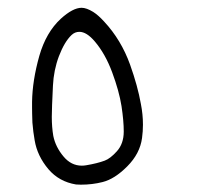

<svg xmlns="http://www.w3.org/2000/svg" viewBox="-20 -309 540 503"><path d="M194.3 125Q166.5 125 146.5 101.1Q125.5 76.2 119.6 46.9Q115.7 23.9 115.7 -2.9Q115.7 -23.9 118.7 -84.5Q120.6 -125 134.3 -161.6Q148.9 -199.7 167.5 -217.3Q176.3 -225.6 188 -225.6Q207 -225.6 228.5 -200.2Q255.9 -168 273.9 -119.4Q292 -70.8 298.3 -31.2Q304.2 7.8 304.2 35.6Q304.2 67.4 286.1 87.4Q269 106.4 254.4 111.8Q234.9 119.1 205.6 124Q199.7 125 194.3 125ZM191.9 174.8Q221.7 174.8 248.5 168Q280.3 160.2 313.5 126.7Q346.7 93.3 352.1 52.7Q354.5 35.2 354.5 17.6Q354.5 -9.3 349.1 -36.6Q340.8 -83.5 320.8 -139.6Q297.4 -204.6 252.9 -252.4Q237.3 -269.5 224.1 -277.8Q206.5 -288.6 193.8 -288.6Q170.9 -288.6 139.2 -259.8Q100.6 -224.1 83 -162.6Q64.9 -98.6 64 -42Q64 -35.2 64 -28.3Q64 -21.5 64.2 -11Q64.5 -0.5 64.9 12.2Q66.9 37.1 70.8 58.6Q77.6 99.6 106.9 134.3Q134.8 167 179.2 174.3Q185.5 174.8 191.9 174.8Z"/></svg>

Font: NaikaiFont
Style: ExtraLight
Weight: 200
Version: Version 1.89